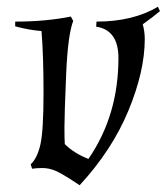

<svg xmlns="http://www.w3.org/2000/svg" viewBox="-20 -534 494 569"><path d="M197 -472Q181 -431 176 -313Q171 -195 171 -157.5Q171 -120 172 -107Q199 -80 242 -63Q331 -192 331 -362Q331 -445 265 -455L266 -470Q374 -470 448 -514L454 -501Q434 -484 403 -462Q409 -441 409 -418Q409 -323 360.5 -206Q312 -89 216 15L204 7Q163 -20 144 -28Q125 -36 106 -36Q87 -36 75 -34L71 -47Q91 -66 100 -107Q109 -148 109 -259Q109 -370 103 -442Q65 -445 25 -456V-470Q116 -470 190 -485Z"/></svg>

Font: Almendra
Style: Italic
Weight: 400
Italic angle: -12°
Designer: Ana Sanfelippo
Foundry: Ana Sanfelippo
Version: Version 1.004